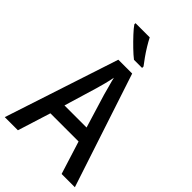

<svg xmlns="http://www.w3.org/2000/svg" viewBox="-275 -1039 1137 1137"><g transform="rotate(45 293.5 -470.5)"><path d="M476 0 411 -207H175L110 0H0L235 -716H351L587 0ZM322 -509Q317 -530 307 -564.5Q297 -599 292 -622Q287 -595 278.5 -562Q270 -529 264 -509L201 -299H386ZM273 -941Q284 -919 301 -891Q318 -863 336.5 -837Q355 -811 369 -793V-781H301Q279 -798 249.5 -826.5Q220 -855 193.5 -883.5Q167 -912 154 -931V-941Z"/></g></svg>

Font: Noto Sans Sinhala UI SemiCondensed Medium
Style: Regular
Weight: 500
Width: 4
Designer: Jelle Bosma - Monotype Design Team
Foundry: Monotype Imaging Inc.
Version: Version 2.006; ttfautohint (v1.8.4.7-5d5b)